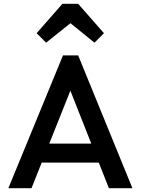

<svg xmlns="http://www.w3.org/2000/svg" viewBox="-20 -992 742 1012"><path d="M24 0 312 -700H392L678 0H554L330 -567H372L146 0ZM166 -135V-235H537V-135ZM223 -767 173 -817 309 -972H392L528 -817L478 -767L314 -900L388 -899Z"/></svg>

Font: Outfit Thin Medium
Style: Regular
Weight: 500
Version: Version 1.100;gftools[0.9.27]